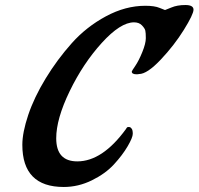

<svg xmlns="http://www.w3.org/2000/svg" viewBox="-20 -721 791 765"><path d="M234 24Q69 24 69 -144Q69 -193 92.5 -263Q116 -333 162 -408.5Q208 -484 266 -549Q324 -614 402 -656Q480 -698 559 -698Q596 -698 616 -689.5Q636 -681 637.5 -681Q639 -681 662.5 -691Q686 -701 718.5 -701Q751 -701 751 -682.5Q751 -664 712.5 -602Q674 -540 620 -483Q566 -426 534 -426Q530 -425 524 -425Q505 -425 505 -436Q505 -438 519 -458.5Q533 -479 547 -513.5Q561 -548 561 -569Q561 -590 559 -599Q557 -608 545.5 -620Q534 -632 514 -632Q460 -632 385.5 -550Q311 -468 257.5 -357.5Q204 -247 204 -170Q204 -78 288 -78Q388 -78 482 -207Q486 -215 490.5 -215Q495 -215 497.5 -214.5Q500 -214 504.5 -208.5Q509 -203 509 -188Q509 -173 488.5 -138Q468 -103 434 -66Q400 -29 346 -2.5Q292 24 234 24Z"/></svg>

Font: Condiment
Style: Regular
Weight: 400
Designer: Angel Koziupa, Alejandro Paul
Foundry: Angel Koziupa, Alejandro Paul
Version: Version 1.001